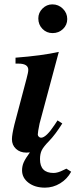

<svg xmlns="http://www.w3.org/2000/svg" viewBox="-20 -697 349 888"><path d="M246.1 -140.1 268.1 -126Q235.8 -74.7 208 -45.9Q181.6 -19 173.3 -2.4Q165 14.2 165 39.1Q165 103 228 103Q247.1 103 272.9 89.8Q284.7 84 287.1 83L309.1 97.2Q291 130.9 258.3 150.9Q225.6 170.9 188 170.9Q141.6 170.9 111.8 148.2Q82 125.5 82 90.8Q82 71.3 89.6 54Q97.2 36.6 118.2 7.8Q112.3 8.8 102.1 8.8Q72.8 8.8 54 -8.5Q35.2 -25.9 35.2 -53.2Q35.2 -74.2 46.9 -122.1L103 -334Q110.8 -362.8 110.8 -374Q110.8 -402.8 64.9 -402.8H51.8V-430.2Q173.3 -439.5 252 -457L163.1 -126Q154.8 -85.9 154.8 -75.2Q154.8 -69.3 159.4 -64.7Q164.1 -60.1 169.9 -60.1Q193.4 -60.1 232.9 -120.1ZM222.2 -676.8Q250.5 -676.8 270.8 -656.7Q291 -636.7 291 -608.9Q291 -581.5 271.2 -562.7Q251.5 -543.9 223.1 -543.9Q195.3 -543.9 176.3 -563.5Q157.2 -583 157.2 -611.8Q157.2 -638.2 176.5 -657.5Q195.8 -676.8 222.2 -676.8Z"/></svg>

Font: Accordance
Style: Bold-Italic
Weight: 700
Italic angle: -11°
Version: Version 1.2 (build January 31, 2020) Miklal Software Solutio